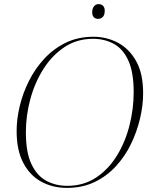

<svg xmlns="http://www.w3.org/2000/svg" viewBox="-20 -904 740 935"><path d="M306 11Q237 11 181.5 -19Q126 -49 93.5 -110.5Q61 -172 61 -266Q61 -324 76 -387Q91 -450 121 -510Q151 -570 196 -618.5Q241 -667 300.5 -696Q360 -725 435 -725Q499 -725 554 -696Q609 -667 643 -606.5Q677 -546 677 -450Q677 -391 662 -327Q647 -263 618 -203Q589 -143 544.5 -94.5Q500 -46 440.5 -17.5Q381 11 306 11ZM307 1Q387 1 447.5 -39Q508 -79 549 -145.5Q590 -212 610.5 -293Q631 -374 631 -455Q631 -551 605.5 -608Q580 -665 535 -690Q490 -715 433 -715Q355 -715 294.5 -675Q234 -635 192 -569Q150 -503 128 -422.5Q106 -342 106 -260Q106 -161 133.5 -104Q161 -47 206.5 -23Q252 1 307 1ZM458 -812Q445 -812 437 -820Q429 -828 429 -844Q429 -862 437.5 -873Q446 -884 460 -884Q473 -884 481.5 -876Q490 -868 490 -852Q490 -830 480 -821Q470 -812 458 -812Z"/></svg>

Font: Noto Serif Display ExtraLight
Style: Italic
Weight: 200
Italic angle: -12°
Designer: Monotype Design Team
Foundry: Monotype Imaging Inc.
Version: Version 2.009